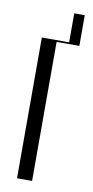

<svg xmlns="http://www.w3.org/2000/svg" viewBox="-74 -631 323 665"><g transform="rotate(10 88.0 -298.5)"><path d="M36 -495H132V-597H169V-489H89V0H36Z"/></g></svg>

Font: Moniqa Cond Display
Style: Regular
Weight: 400
Width: 3
Designer: Rajesh Rajput
Foundry: Rajesh Rajput
Version: Version 1.000